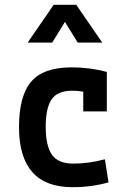

<svg xmlns="http://www.w3.org/2000/svg" viewBox="-20 -765 540 798"><path d="M326 -302V-384Q303 -388 281 -388Q219 -388 194.5 -352Q170 -316 170 -238Q170 -160 195.5 -122.5Q221 -85 285 -85Q349 -85 416 -103L431 -7Q361 13 281 13Q59 13 59 -237Q59 -366 109.5 -425.5Q160 -485 278 -485Q354 -485 424 -466V-302ZM297 -745 405 -588H303L250 -674L197 -588H95L203 -745Z"/></svg>

Font: Lekton
Style: Bold
Weight: 700
Designer: Paolo Mazzetti, Luciano Perondi, Raffaele Flato, Elena Papassissa, Emilio Macchia, Michela Povoleri, Tobias Seemiller, R
Version: Version 34.000